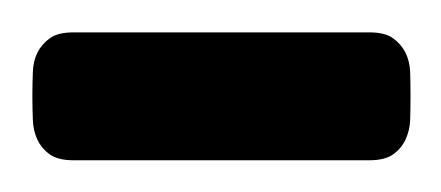

<svg xmlns="http://www.w3.org/2000/svg" viewBox="-59 -101 278 121"><path d="M173.8 0H-12.7Q-22.5 0 -27.6 -3.7Q-32.7 -7.3 -35.4 -12.9Q-38.1 -18.6 -38.3 -25.6Q-38.6 -32.7 -38.6 -40.5Q-38.6 -48.3 -38.3 -55.4Q-38.1 -62.5 -35.4 -67.9Q-32.7 -73.2 -27.6 -76.9Q-22.5 -80.6 -12.7 -80.6H173.8Q183.6 -80.6 188.7 -76.9Q193.8 -73.2 196.5 -67.9Q199.2 -62.5 199.5 -55.4Q199.7 -48.3 199.7 -40.5Q199.7 -32.7 199.5 -25.6Q199.2 -18.6 196.5 -12.9Q193.8 -7.3 188.7 -3.7Q183.6 0 173.8 0Z"/></svg>

Font: Accordance
Style: Italic
Weight: 400
Italic angle: -11°
Version: Version 1.2 (build January 31, 2020) Miklal Software Solutio